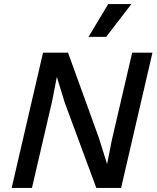

<svg xmlns="http://www.w3.org/2000/svg" viewBox="-20 -917 764 937"><path d="M508 -897H621L498 -737H412ZM37 0 190 -660H312L463 -243L502 -118H503L526 -234L625 -660H724L571 0H450L296 -416L258 -540H257L235 -426L136 0Z"/></svg>

Font: Elaine Sans Medium
Style: Italic
Weight: 500
Italic angle: -13°
Designer: Wei Huang
Foundry: Wei Huang
Version: Version 2.001;December 24, 2019;FontCreator 12.0.0.2547 64-b